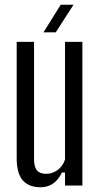

<svg xmlns="http://www.w3.org/2000/svg" viewBox="-20 -775 418 802"><path d="M149 7.2Q100.9 7.2 75.3 -21.4Q49.7 -50.1 49.7 -115.7V-600H122.2V-110.2Q122.2 -77.9 134.3 -63.4Q146.5 -48.9 173 -48.9Q198.7 -48.9 220.4 -64.6Q242.2 -80.4 251.6 -108.6V-600H324.1V0H251.6V-54.3H238.7Q223.7 -23.3 201.4 -8Q179.2 7.2 149 7.2ZM161.7 -640 233.6 -755.2H287.1L212.9 -640Z"/></svg>

Font: Big Shoulders Thin
Style: Regular
Weight: 100
Designer: Patric King
Foundry: XO Type Co
Version: Version 2.002